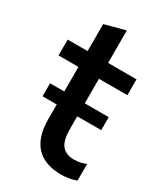

<svg xmlns="http://www.w3.org/2000/svg" viewBox="-171 -737 706 819"><g transform="rotate(30 181.5 -327.5)"><path d="M270 9Q188 9 146 -35.5Q104 -80 104 -169V-426H6V-504H104V-637L205 -664V-504H345V-426H205V-178Q205 -122 225 -98Q245 -74 283 -74Q302 -74 316.5 -77.5Q331 -81 343 -86V-4Q328 2 308 5.5Q288 9 270 9ZM34 -241V-305H323V-241Z"/></g></svg>

Font: Mulish ExtraLight SemiBold
Style: Regular
Weight: 600
Version: Version 3.603